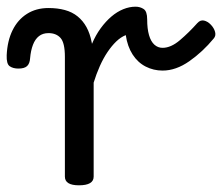

<svg xmlns="http://www.w3.org/2000/svg" viewBox="-75 -539 664 574"><path d="M161 15Q140 15 129.5 8.5Q119 2 119 -11V-369Q119 -411 106 -425.5Q93 -440 70 -440Q53 -440 41.5 -431Q30 -422 23.5 -405Q17 -388 15 -365Q14 -349 6 -341.5Q-2 -334 -20 -334Q-36 -334 -46 -341Q-56 -348 -55 -374Q-53 -417 -37.5 -448.5Q-22 -480 5.5 -497.5Q33 -515 70 -515Q97 -515 119 -509Q141 -503 157 -490Q173 -477 183.5 -458Q194 -439 199 -413L200 -408Q211 -434 226 -454.5Q241 -475 258 -489.5Q275 -504 293.5 -511.5Q312 -519 330 -519Q344 -519 354.5 -512Q365 -505 365 -481Q365 -453 370.5 -434Q376 -415 386.5 -405.5Q397 -396 411 -396Q436 -396 463 -419Q490 -442 515 -470Q524 -480 535 -477.5Q546 -475 555.5 -465Q565 -455 568 -443.5Q571 -432 564 -424Q531 -384 491 -356Q451 -328 411 -328Q384 -328 360.5 -340Q337 -352 321.5 -376Q306 -400 301 -434Q286 -428 272.5 -415Q259 -402 246.5 -383.5Q234 -365 223.5 -341.5Q213 -318 205 -292V-11Q205 2 194 8.5Q183 15 161 15Z"/></svg>

Font: Playwrite PL
Style: Regular
Weight: 400
Designer: Veronika Burian, José Scaglione
Foundry: TypeTogether
Version: Version 1.002